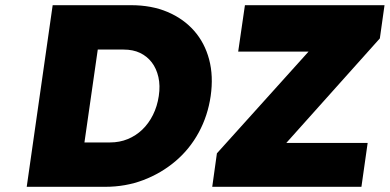

<svg xmlns="http://www.w3.org/2000/svg" viewBox="-20 -720 1502 740"><path d="M83 0 183 -700H485Q564 -700 625.5 -674Q687 -648 728 -601.5Q769 -555 786 -491Q803 -427 792 -350Q781 -274 746 -209.5Q711 -145 656 -98.5Q601 -52 532.5 -26Q464 0 385 0ZM299 -126 274 -171H404Q441 -171 472.5 -184Q504 -197 528.5 -220.5Q553 -244 569.5 -277Q586 -310 592 -350Q598 -390 590.5 -423Q583 -456 565 -479.5Q547 -503 520 -516Q493 -529 456 -529H323L363 -572ZM798 0 816 -129 1252 -613 1317 -521H898L924 -700H1462L1444 -572L1010 -87L942 -169H1397L1373 0Z"/></svg>

Font: Lexend ExtBd
Style: Italic
Weight: 800
Italic angle: -8.13011°
Designer: Bonnie Shaver-Troup, Thomas Jockin
Foundry: Lexend
Version: Version 1.007